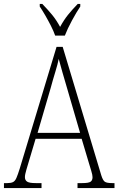

<svg xmlns="http://www.w3.org/2000/svg" viewBox="-22 -951 599 971"><path d="M-2 0V-25H15Q33 -25 43.5 -30Q54 -35 61 -51Q68 -67 78 -99L264 -714H295L490 -65Q498 -39 508 -32Q518 -25 546 -25H557V0H370V-25H394Q426 -25 436 -32Q446 -39 446 -55Q446 -66 439.5 -87Q433 -108 428 -125L391 -249H158L124 -135Q119 -118 111.5 -93Q104 -68 104 -55Q104 -40 115 -32.5Q126 -25 159 -25H188V0ZM168 -279H383L321 -492Q306 -543 294 -584.5Q282 -626 275 -653Q270 -627 257.5 -586.5Q245 -546 234 -505ZM257 -771Q249 -794 235.5 -820.5Q222 -847 207 -873Q192 -899 179 -918V-931H192Q221 -901 242 -875.5Q263 -850 282 -815Q301 -850 321.5 -875.5Q342 -901 371 -931H384V-918Q365 -890 342 -847.5Q319 -805 306 -771Z"/></svg>

Font: Noto Serif Bengali Condensed ExtraLight
Style: Regular
Weight: 200
Width: 3
Designer: Juan Bruce, Universal Thirst, Indian Type Foundry and the Monotype Design Team.
Foundry: Monotype Imaging Inc.
Version: Version 2.003; ttfautohint (v1.8.4.7-5d5b)